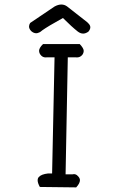

<svg xmlns="http://www.w3.org/2000/svg" viewBox="-20 -834 540 849"><path d="M316.9 -5.4Q333.5 -23.4 333.5 -37.1Q333.5 -45.9 325.7 -54.2L323.2 -56.6Q316.4 -64 306.6 -64Q303.7 -64 299.8 -63H270L279.8 -580.6H312Q316.4 -580.1 320.3 -580.1Q334.5 -580.1 343.8 -591.3Q350.1 -599.6 350.1 -609.4Q350.1 -620.6 332.5 -639.2H170.4Q161.1 -630.4 157 -622.8Q152.8 -615.2 152.8 -609.9Q152.8 -597.2 163.1 -587.4Q170.9 -580.1 182.1 -580.1Q185.1 -580.1 189 -580.6H221.2L210.4 -66.9H191.9Q163.6 -63.5 153.3 -52.7Q146.5 -47.4 146.5 -36.6Q146.5 -24.9 156.2 -7.3ZM276.4 -805.7Q265.1 -814 251.2 -814Q237.3 -814 221.2 -805.2L113.3 -732.4Q108.4 -724.1 108.4 -716.8Q108.4 -706.5 118.2 -696.3Q128.9 -687 140.1 -687Q141.6 -687 145 -687.5Q148.4 -688 154.1 -690.7Q159.7 -693.4 165.5 -698.7L166 -699.2Q191.9 -717.8 258.3 -754.4Q297.4 -715.3 324.2 -694.3Q335.9 -685.5 347.7 -685.5Q358.4 -685.5 370.6 -693.8Q379.4 -704.1 379.4 -713.4Q379.4 -722.7 369.6 -731.9L365.7 -735.8Z"/></svg>

Font: NaikaiFont
Style: Light
Weight: 300
Version: Version 1.89